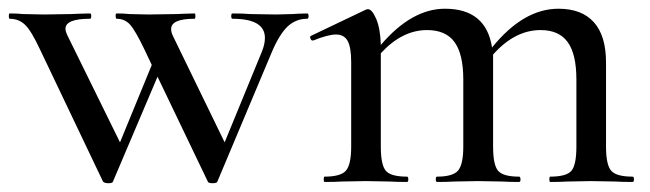

<svg xmlns="http://www.w3.org/2000/svg" viewBox="-27 -417 1489 440"><path d="M676.8 -374Q650.9 -374 631.8 -356Q612.8 -337.9 595.2 -295.9L471.2 -1Q470.2 2.9 460.2 2.9Q450.2 2.9 449.2 -1L334 -241.2L231.9 -1Q231 2.9 221.7 2.9Q212.4 2.9 209 -1L64.9 -303.2Q44.9 -346.2 30.5 -360.1Q16.1 -374 -4.9 -374Q-6.8 -374 -6.8 -380.1Q-6.8 -386.2 -4.9 -386.2Q14.2 -386.2 24.9 -384.8L74.2 -383.8L137.2 -384.8Q152.3 -385.7 179.2 -386.2Q182.1 -386.2 182.1 -380.1Q182.1 -374 179.2 -374Q123 -374 123 -351.1Q123 -345.2 127.9 -335L248 -90.8L320.8 -268.1L304.2 -303.2Q283.2 -347.2 271 -360.6Q258.8 -374 240.2 -374Q238.3 -374 238 -380.1Q237.8 -386.2 240.2 -386.2Q258.3 -386.2 269 -384.8L313 -383.8L378.9 -384.8Q394 -385.7 418.9 -386.2Q420.9 -386.2 420.9 -380.1Q420.9 -374 418.9 -374Q364.7 -374 365.2 -350.1Q365.2 -343.3 369.1 -335L487.8 -90.8L573.2 -298.8Q580.1 -315.9 580.1 -330.1Q580.1 -374 505.9 -374Q502.9 -374 502.9 -380.1Q502.9 -386.2 505.9 -386.2Q532.7 -386.2 545.9 -384.8L606 -383.8L644 -384.8Q653.8 -385.7 676.8 -386.2Q680.2 -386.2 680.2 -380.1Q680.2 -374 676.8 -374Z M992.7 -397Q1086.9 -397 1100.6 -308.1Q1172.4 -397 1252.9 -397Q1306.2 -397 1334 -366Q1361.8 -335 1361.8 -273.9V-81.1Q1361.8 -39.1 1373.8 -25.6Q1385.7 -12.2 1422.9 -12.2Q1425.8 -12.2 1425.8 -6.1Q1425.8 0 1422.9 0Q1397.9 0 1383.8 -1L1327.6 -2L1272.9 -1Q1257.8 0 1233.9 0Q1231.9 0 1231.9 -6.1Q1231.9 -12.2 1233.9 -12.2Q1271 -12.2 1282.5 -25.6Q1293.9 -39.1 1293.9 -81.1V-234.9Q1293.9 -293 1273.9 -320.6Q1253.9 -348.1 1211.9 -348.1Q1152.8 -348.1 1103 -292V-81.1Q1103 -39.1 1114.5 -25.6Q1126 -12.2 1162.6 -12.2Q1165.5 -12.2 1165.8 -6.1Q1166 0 1162.6 0Q1138.7 0 1124 -1L1068.8 -2L1013.7 -1Q998.5 0 974.6 0Q971.7 0 971.7 -6.1Q971.7 -12.2 974.6 -12.2Q1010.7 -12.2 1022.7 -26.1Q1034.7 -40 1034.7 -81.1V-234.9Q1034.7 -293 1014.6 -320.6Q994.6 -348.1 951.7 -348.1Q894.5 -348.1 845.7 -294.9V-81.1Q845.7 -39.1 857.2 -25.6Q868.7 -12.2 905.8 -12.2Q908.7 -12.2 908.7 -6.1Q908.7 0 905.8 0Q881.8 0 866.7 -1L812 -2L755.9 -1Q741.7 0 716.8 0Q714.8 0 714.8 -6.1Q714.8 -12.2 716.8 -12.2Q753.9 -12.2 765.9 -26.1Q777.8 -40 777.8 -81.1V-274.9Q777.8 -308.1 769.8 -323Q761.7 -337.9 743.2 -337.9Q724.6 -337.9 690.9 -324.2H689Q686 -324.2 684.3 -329.1Q682.6 -334 686 -335L809.6 -394Q813.5 -396 815.9 -396Q825.7 -396 835.2 -373.5Q844.7 -351.1 845.7 -314Q916.5 -397 992.7 -397Z"/></svg>

Font: Cormorant-Medium
Style: Regular
Weight: 500
Designer: Christian Thalmann (Catharsis Fonts)
Version: Version 3.000